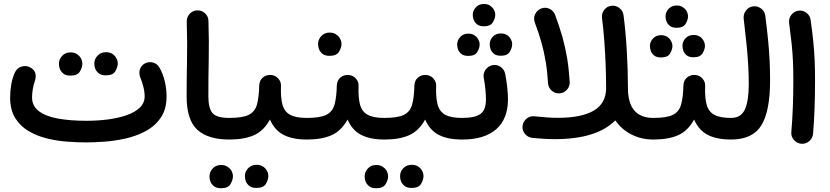

<svg xmlns="http://www.w3.org/2000/svg" viewBox="-20 -679 4235 980"><path d="M31.7 -182.1Q31.7 -214.4 37.6 -248.8Q43.5 -283.2 57.1 -311Q66.9 -331.5 89.4 -338.9Q111.8 -346.2 132.3 -335.9Q175.3 -314.9 156.7 -261.2Q151.4 -247.6 147.5 -224.6Q143.6 -201.7 143.6 -182.1Q143.6 -137.7 178.7 -111.3Q213.9 -85 276.4 -73.7Q338.9 -62.5 420.9 -62.5Q479.5 -62.5 532.7 -69.6Q585.9 -76.7 627.9 -91.6Q669.9 -106.4 694.1 -130.1Q718.3 -153.8 718.3 -187Q718.3 -211.4 710.9 -239Q703.6 -266.6 697.8 -278.8Q688 -301.3 693.4 -322.3Q698.7 -343.3 718.3 -354.5Q738.3 -365.7 760.5 -359.9Q782.7 -354 793.9 -334Q811 -304.7 820.6 -265.9Q830.1 -227.1 830.1 -187Q830.1 -121.1 800.3 -77.9Q770.5 -34.7 722.7 -9.3Q674.8 16.1 619.4 28.3Q564 40.5 511.5 44.2Q459 47.9 420.9 47.9Q379.4 47.9 327.9 44.4Q276.4 41 224.4 28.8Q172.4 16.6 128.7 -8.3Q85 -33.2 58.3 -75.4Q31.7 -117.7 31.7 -182.1ZM461.4 -355.5Q461.4 -377.4 478 -395Q494.6 -412.6 520.5 -412.6Q539.1 -412.6 551.8 -405Q564.5 -397.5 571.8 -385.7Q581.1 -371.1 581.1 -355Q581.1 -336.9 568.8 -315.7Q556.6 -294.4 520.5 -294.4Q496.6 -294.4 483.9 -304.9Q471.2 -315.4 465.8 -329.1Q461.4 -341.8 461.4 -355.5ZM280.8 -354Q280.8 -376 297.1 -393.8Q313.5 -411.6 339.8 -411.6Q358.4 -411.6 371.1 -403.8Q383.8 -396 391.1 -384.8Q400.4 -370.1 400.4 -353.5Q400.4 -335.4 387.9 -314.2Q375.5 -293 339.8 -293Q315.9 -293 303.2 -303.5Q290.5 -314 285.2 -327.6Q280.8 -340.8 280.8 -354Z M932.6 -187Q932.6 -280.8 934.6 -371.6Q936.5 -462.4 933.1 -568.4Q932.6 -591.3 948.2 -608.4Q963.9 -625.5 986.3 -626Q1009.3 -627 1026.4 -611.3Q1043.5 -595.7 1043.9 -572.8Q1047.4 -468.3 1045.4 -376.2Q1043.5 -284.2 1043.5 -188.5Q1043.5 -126 1064.9 -101.6Q1086.4 -77.1 1149.9 -77.1H1150.4Q1173.3 -77.1 1189.5 -61Q1205.6 -44.9 1205.6 -22Q1205.6 0.5 1189.5 16.8Q1173.3 33.2 1150.4 33.2H1149.9Q1042 33.2 987.3 -16.6Q932.6 -66.4 932.6 -187Z M1094.7 -22Q1094.7 -44.9 1111.3 -61Q1127.9 -77.1 1150.4 -77.1Q1216.8 -77.1 1248.8 -92.5Q1280.8 -107.9 1291.3 -144.5Q1301.8 -181.2 1303.2 -243.7Q1304.7 -269.5 1322 -283.7Q1339.4 -297.9 1362.8 -296.4Q1385.7 -294.9 1400.9 -277.6Q1416 -260.3 1414.1 -237.8Q1412.1 -178.7 1422.1 -143.6Q1432.1 -108.4 1461.4 -92.8Q1490.7 -77.1 1545.9 -77.1H1546.4Q1569.3 -77.1 1585.4 -61Q1601.6 -44.9 1601.6 -22Q1601.6 0.5 1585.4 16.8Q1569.3 33.2 1546.4 33.2H1545.9Q1474.6 33.2 1428.5 10Q1382.3 -13.2 1357.9 -68.8Q1326.2 -11.2 1276.6 11Q1227.1 33.2 1150.4 33.2Q1127.9 33.2 1111.3 16.8Q1094.7 0.5 1094.7 -22ZM1230 219.2Q1230 197.3 1246.6 179.7Q1263.2 162.1 1289.1 162.1Q1307.6 162.1 1320.3 169.7Q1333 177.2 1340.3 189Q1349.6 203.6 1349.6 219.7Q1349.6 237.8 1337.4 259Q1325.2 280.3 1289.1 280.3Q1265.1 280.3 1252.4 269.8Q1239.7 259.3 1234.4 245.6Q1230 232.9 1230 219.2ZM1049.3 220.7Q1049.3 198.7 1065.7 180.9Q1082 163.1 1108.4 163.1Q1127 163.1 1139.6 170.9Q1152.3 178.7 1159.7 189.9Q1168.9 204.6 1168.9 221.2Q1168.9 239.3 1156.5 260.5Q1144 281.7 1108.4 281.7Q1084.5 281.7 1071.8 271.2Q1059.1 260.7 1053.7 247.1Q1049.3 233.9 1049.3 220.7Z M1490.7 -22Q1490.7 -44.9 1507.3 -61Q1523.9 -77.1 1546.4 -77.1Q1612.8 -77.1 1644.8 -92.5Q1676.8 -107.9 1687.3 -144.5Q1697.8 -181.2 1699.2 -243.7Q1700.7 -269.5 1718 -283.7Q1735.4 -297.9 1758.8 -296.4Q1781.7 -294.9 1796.9 -277.6Q1812 -260.3 1810.1 -237.8Q1808.1 -178.7 1818.1 -143.6Q1828.1 -108.4 1857.4 -92.8Q1886.7 -77.1 1941.9 -77.1H1942.4Q1965.3 -77.1 1981.4 -61Q1997.6 -44.9 1997.6 -22Q1997.6 0.5 1981.4 16.8Q1965.3 33.2 1942.4 33.2H1941.9Q1870.6 33.2 1824.5 10Q1778.3 -13.2 1753.9 -68.8Q1722.2 -11.2 1672.6 11Q1623 33.2 1546.4 33.2Q1523.9 33.2 1507.3 16.8Q1490.7 0.5 1490.7 -22ZM1603.5 -455.1Q1603.5 -477.1 1619.9 -494.9Q1636.2 -512.7 1662.1 -512.7Q1680.7 -512.7 1693.4 -504.9Q1706.1 -497.1 1713.4 -485.8Q1723.1 -469.7 1723.1 -454.6Q1723.1 -436.5 1710.7 -415.3Q1698.2 -394 1662.6 -394Q1638.2 -394 1625.7 -404.5Q1613.3 -415 1607.9 -428.7Q1603.5 -441.4 1603.5 -455.1Z M1886.7 -22Q1886.7 -44.9 1903.3 -61Q1919.9 -77.1 1942.4 -77.1Q2008.8 -77.1 2040.8 -92.5Q2072.8 -107.9 2083.3 -144.5Q2093.8 -181.2 2095.2 -243.7Q2096.7 -269.5 2114 -283.7Q2131.3 -297.9 2154.8 -296.4Q2177.7 -294.9 2192.9 -277.6Q2208 -260.3 2206.1 -237.8Q2204.1 -178.7 2214.1 -143.6Q2224.1 -108.4 2253.4 -92.8Q2282.7 -77.1 2337.9 -77.1H2338.4Q2361.3 -77.1 2377.4 -61Q2393.6 -44.9 2393.6 -22Q2393.6 0.5 2377.4 16.8Q2361.3 33.2 2338.4 33.2H2337.9Q2266.6 33.2 2220.5 10Q2174.3 -13.2 2149.9 -68.8Q2118.2 -11.2 2068.6 11Q2019 33.2 1942.4 33.2Q1919.9 33.2 1903.3 16.8Q1886.7 0.5 1886.7 -22ZM2022 219.2Q2022 197.3 2038.6 179.7Q2055.2 162.1 2081.1 162.1Q2099.6 162.1 2112.3 169.7Q2125 177.2 2132.3 189Q2141.6 203.6 2141.6 219.7Q2141.6 237.8 2129.4 259Q2117.2 280.3 2081.1 280.3Q2057.1 280.3 2044.4 269.8Q2031.7 259.3 2026.4 245.6Q2022 232.9 2022 219.2ZM1841.3 220.7Q1841.3 198.7 1857.7 180.9Q1874 163.1 1900.4 163.1Q1918.9 163.1 1931.6 170.9Q1944.3 178.7 1951.7 189.9Q1960.9 204.6 1960.9 221.2Q1960.9 239.3 1948.5 260.5Q1936 281.7 1900.4 281.7Q1876.5 281.7 1863.8 271.2Q1851.1 260.7 1845.7 247.1Q1841.3 233.9 1841.3 220.7Z M2283.2 -22Q2283.2 -44.9 2299.6 -61Q2315.9 -77.1 2338.4 -77.1Q2403.8 -77.1 2432.1 -97.2Q2460.4 -117.2 2460.4 -172.9Q2460.4 -192.4 2457.5 -222.9Q2454.6 -253.4 2448.7 -284.2Q2445.8 -306.6 2459.7 -325Q2473.6 -343.3 2496.1 -346.7Q2519 -350.1 2537.1 -336.2Q2555.2 -322.3 2559.1 -299.8Q2565.9 -263.7 2569.3 -230.5Q2572.8 -197.3 2572.8 -172.4Q2572.8 -72.3 2512.9 -19.5Q2453.1 33.2 2338.4 33.2Q2315.9 33.2 2299.6 16.8Q2283.2 0.5 2283.2 -22ZM2393.1 -603.5Q2393.1 -625 2408.9 -641.8Q2424.8 -658.7 2449.7 -658.7Q2467.3 -658.7 2479.5 -651.4Q2491.7 -644 2499 -632.8Q2507.8 -618.7 2507.8 -603.5Q2507.8 -585.9 2495.8 -565.4Q2483.9 -544.9 2450.2 -544.9Q2426.8 -544.9 2414.8 -554.9Q2402.8 -564.9 2397.9 -578.1Q2393.1 -589.8 2393.1 -603.5ZM2479.5 -453.1Q2479.5 -474.6 2495.1 -491.5Q2510.7 -508.3 2535.6 -508.3Q2553.7 -508.3 2565.9 -501.2Q2578.1 -494.1 2585 -482.9Q2594.2 -468.3 2594.2 -453.1Q2594.2 -435.5 2582.3 -415Q2570.3 -394.5 2536.1 -394.5Q2513.2 -394.5 2501 -404.5Q2488.8 -414.6 2483.9 -428.2Q2479.5 -440.9 2479.5 -453.1ZM2313.5 -452.1Q2313.5 -473.6 2329.3 -490.5Q2345.2 -507.3 2370.1 -507.3Q2387.7 -507.3 2399.9 -500Q2412.1 -492.7 2418.9 -481.4Q2428.2 -467.8 2428.2 -451.7Q2428.2 -434.1 2416.3 -413.8Q2404.3 -393.6 2370.1 -393.6Q2347.2 -393.6 2335 -403.6Q2322.8 -413.6 2317.9 -426.8Q2313.5 -439.5 2313.5 -452.1Z M3052.7 -587.4Q3049.8 -609.9 3063.7 -628.2Q3077.6 -646.5 3100.1 -649.4Q3123 -652.3 3141.4 -638.2Q3159.7 -624 3162.6 -601.6Q3173.8 -515.6 3179.4 -417.2Q3185.1 -318.8 3185.1 -230Q3185.1 -77.1 3314.9 -77.1H3315.4Q3338.4 -77.1 3354.5 -61Q3370.6 -44.9 3370.6 -22Q3370.6 0.5 3354.5 16.8Q3338.4 33.2 3315.4 33.2H3314.9Q3254.4 33.2 3203.9 7.8Q3153.3 -17.6 3120.6 -64.5Q3025.4 31.2 2812.5 31.2Q2759.3 31.2 2697.8 24.9Q2674.8 22.5 2659.9 4.9Q2645 -12.7 2647 -35.2Q2649.4 -58.1 2667.2 -73Q2685.1 -87.9 2707.5 -85.4Q2742.2 -82 2771 -79.8Q2799.8 -77.6 2827.6 -77.6Q2947.8 -77.6 3010.7 -114.5Q3073.7 -151.4 3073.7 -230Q3073.7 -286.6 3071.3 -349.1Q3068.8 -411.6 3064.2 -473.1Q3059.6 -534.7 3052.7 -587.4ZM2709.5 -564.9Q2701.7 -586.4 2711.7 -607.2Q2721.7 -627.9 2742.7 -635.7Q2764.2 -644 2784.9 -634Q2805.7 -624 2813.5 -602.5Q2835.9 -543 2850.8 -489.7Q2865.7 -436.5 2874.8 -381.8Q2883.8 -327.1 2887.7 -262.7Q2889.6 -239.7 2874.8 -222.2Q2859.9 -204.6 2836.9 -202.6Q2814 -200.7 2796.6 -215.6Q2779.3 -230.5 2777.3 -253.4Q2773.9 -312.5 2765.6 -362.8Q2757.3 -413.1 2743.7 -461.9Q2730 -510.7 2709.5 -564.9Z M3259.8 -22Q3259.8 -44.9 3276.4 -61Q3293 -77.1 3315.4 -77.1Q3381.8 -77.1 3413.8 -92.5Q3445.8 -107.9 3456.3 -144.5Q3466.8 -181.2 3468.3 -243.7Q3469.7 -269.5 3487.1 -283.7Q3504.4 -297.9 3527.8 -296.4Q3550.8 -294.9 3565.9 -277.6Q3581.1 -260.3 3579.1 -237.8Q3577.1 -178.7 3587.2 -143.6Q3597.2 -108.4 3626.5 -92.8Q3655.8 -77.1 3710.9 -77.1H3711.4Q3734.4 -77.1 3750.5 -61Q3766.6 -44.9 3766.6 -22Q3766.6 0.5 3750.5 16.8Q3734.4 33.2 3711.4 33.2H3710.9Q3639.6 33.2 3593.5 10Q3547.4 -13.2 3522.9 -68.8Q3491.2 -11.2 3441.7 11Q3392.1 33.2 3315.4 33.2Q3293 33.2 3276.4 16.8Q3259.8 0.5 3259.8 -22ZM3377 -595.7Q3377 -617.2 3392.8 -634Q3408.7 -650.9 3433.6 -650.9Q3451.2 -650.9 3463.4 -643.6Q3475.6 -636.2 3482.9 -625Q3491.7 -610.8 3491.7 -595.7Q3491.7 -578.1 3479.7 -557.6Q3467.8 -537.1 3434.1 -537.1Q3410.6 -537.1 3398.7 -547.1Q3386.7 -557.1 3381.8 -570.3Q3377 -582 3377 -595.7ZM3463.4 -445.3Q3463.4 -466.8 3479 -483.6Q3494.6 -500.5 3519.5 -500.5Q3537.6 -500.5 3549.8 -493.4Q3562 -486.3 3568.8 -475.1Q3578.1 -460.4 3578.1 -445.3Q3578.1 -427.7 3566.2 -407.2Q3554.2 -386.7 3520 -386.7Q3497.1 -386.7 3484.9 -396.7Q3472.7 -406.7 3467.8 -420.4Q3463.4 -433.1 3463.4 -445.3ZM3297.4 -444.3Q3297.4 -465.8 3313.2 -482.7Q3329.1 -499.5 3354 -499.5Q3371.6 -499.5 3383.8 -492.2Q3396 -484.9 3402.8 -473.6Q3412.1 -460 3412.1 -443.8Q3412.1 -426.3 3400.1 -406Q3388.2 -385.7 3354 -385.7Q3331.1 -385.7 3318.8 -395.8Q3306.6 -405.8 3301.8 -418.9Q3297.4 -431.6 3297.4 -444.3Z M3656.2 -22Q3656.2 -44.9 3672.6 -61Q3689 -77.1 3711.4 -77.1Q3762.2 -77.1 3782 -120.4Q3801.8 -163.6 3801.8 -249Q3801.8 -294.9 3799.3 -340.8Q3796.9 -386.7 3791.3 -444.6Q3785.6 -502.4 3775.9 -584Q3773.4 -606.4 3787.4 -625Q3801.3 -643.6 3823.7 -646.5Q3846.2 -649.4 3864.7 -635.5Q3883.3 -621.6 3886.2 -598.6Q3895 -529.8 3900.4 -475.1Q3905.8 -420.4 3908.2 -371.1Q3910.6 -321.8 3910.6 -268.6Q3910.6 -111.3 3866 -39.1Q3821.3 33.2 3711.4 33.2Q3689 33.2 3672.6 16.8Q3656.2 0.5 3656.2 -22Z M4007.8 -562Q4004.9 -584.5 4019 -603Q4033.2 -621.6 4055.7 -624.5Q4078.1 -627.4 4096.4 -613.5Q4114.7 -599.6 4117.7 -576.7Q4126.5 -513.7 4131.3 -465.1Q4136.2 -416.5 4138.2 -369.9Q4140.1 -323.2 4140.1 -265.1Q4140.1 -197.3 4137.7 -127Q4135.3 -56.6 4129.9 3.9Q4127.9 26.4 4110.4 41.5Q4092.8 56.6 4069.8 54.7Q4047.4 52.7 4032.2 35.2Q4017.1 17.6 4019 -4.9Q4024.4 -65.4 4026.9 -135Q4029.3 -204.6 4029.3 -270.5Q4029.3 -324.7 4027.3 -366.9Q4025.4 -409.2 4020.8 -454.3Q4016.1 -499.5 4007.8 -562Z"/></svg>

Font: Mikhak SemiBold
Style: Regular
Weight: 600
Designer: Amin Abedi
Version: Version 3.3